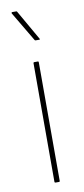

<svg xmlns="http://www.w3.org/2000/svg" viewBox="-82 -719 329 752"><g transform="rotate(-10 83.0 -343.5)"><path d="M76 0Q72 0 72 -4V-475Q72 -479 76 -479H90Q93 -479 93 -475V-4Q93 0 90 0ZM96 -562Q93 -562 92 -564L22 -682Q21 -684 22 -685.5Q23 -687 24 -687H40Q44 -687 45 -683L112 -566Q115 -562 109 -562Z"/></g></svg>

Font: Sofia Sans Condensed Thin
Style: Regular
Weight: 250
Version: Version 4.100